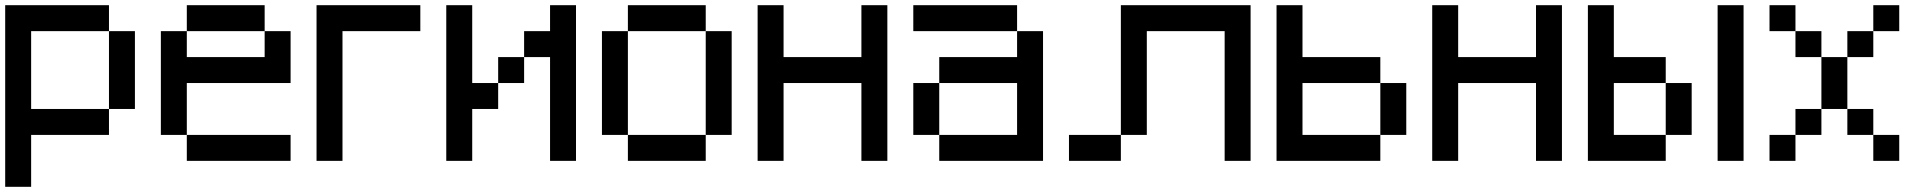

<svg xmlns="http://www.w3.org/2000/svg" viewBox="-20 -620 7440 740"><path d="M0 100V-600H400V-500H100V-200H400V-100H100V100ZM400 -200V-500H500V-200Z M600 -100V-500H700V-400H1000V-500H1100V-300H700V-100ZM700 -100H1100V0H700ZM700 -500V-600H1000V-500Z M1200 0V-600H1600V-500H1300V0Z M1700 0V-600H1800V-300H1900V-200H1800V0ZM1900 -300V-400H2000V-300ZM2000 -400V-500H2100V-600H2200V0H2100V-400Z M2300 -100V-500H2400V-100ZM2700 -100V0H2400V-100ZM2700 -500H2800V-100H2700ZM2700 -600V-500H2400V-600Z M2900 0V-600H3000V-400H3300V-600H3400V0H3300V-300H3000V0Z M3500 -100V-300H3600V-100ZM3500 -500V-600H3900V-500ZM3600 -100H3900V-300H3600V-400H3900V-500H4000V0H3600Z M4100 0V-100H4300V0ZM4300 -100V-600H4800V0H4700V-500H4400V-100Z M4900 0V-600H5000V-400H5300V-300H5000V-100H5300V0ZM5300 -100V-300H5400V-100Z M5500 0V-600H5600V-400H5900V-600H6000V0H5900V-300H5600V0Z M6100 0V-600H6200V-400H6400V-300H6200V-100H6400V0ZM6400 -100V-300H6500V-100ZM6600 0V-600H6700V0Z M6800 0V-100H6900V0ZM6800 -500V-600H6900V-500ZM7000 -200V-100H6900V-200ZM7000 -500V-400H6900V-500ZM7000 -400H7100V-200H7000ZM7200 -200V-100H7100V-200ZM7200 -100H7300V0H7200ZM7200 -500V-400H7100V-500ZM7200 -600H7300V-500H7200Z"/></svg>

Font: Galmuri9 Regular
Style: Regular
Weight: 400
Designer: Lee Minseo (quiple)
Version: Version 2.399;hotconv 1.1.1;makeotfexe 2.6.0 DEVELOPMENT